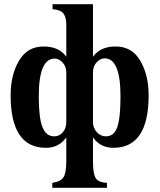

<svg xmlns="http://www.w3.org/2000/svg" viewBox="-20 -696 766 921"><path d="M298 -424V-577Q298 -613 284.5 -631Q271 -649 232 -652V-676H426V-424Q461 -473 535 -473Q613 -473 653 -404.5Q693 -336 693 -239Q693 13 524 13Q461 13 426 -37V79Q426 134 438 156.5Q450 179 493 181V205H231V181Q272 175 285 153.5Q298 132 298 78V-37Q263 13 200 13Q31 13 31 -239Q31 -336 71 -404.5Q111 -473 189 -473Q263 -473 298 -424ZM298 -111V-349Q298 -377 280.5 -396Q263 -415 242 -415Q166 -415 166 -234Q166 -131 183.5 -86.5Q201 -42 240 -42Q265 -42 281.5 -61.5Q298 -81 298 -111ZM426 -350V-111Q426 -82 444.5 -62Q463 -42 488 -42Q527 -42 542.5 -86Q558 -130 558 -234Q558 -416 482 -416Q461 -416 443.5 -397Q426 -378 426 -350Z"/></svg>

Font: STIX
Style: Bold
Weight: 700
Designer: MicroPress Inc., with final additions and corrections provided by Coen Hoffman, Elsevier (retired)
Version: Version 1.1.1